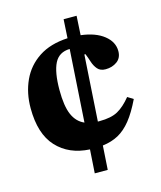

<svg xmlns="http://www.w3.org/2000/svg" viewBox="-105 -734 705 843"><g transform="rotate(-15 247.5 -312.5)"><path d="M280 32H221L228 -75Q134 -80 78.5 -140Q23 -200 23 -317Q23 -386 49 -442.5Q75 -499 127.5 -533.5Q180 -568 259 -572L264 -657H323L318 -570Q384 -562 422 -532Q460 -502 460 -460Q460 -429 438 -413Q416 -397 386 -397Q362 -397 349.5 -411.5Q337 -426 330.5 -446.5Q324 -467 317 -484H312L293 -184Q297 -184 301 -184Q354 -184 384.5 -201Q415 -218 445 -255L471 -239Q444 -183 417 -149.5Q390 -116 359 -99Q328 -82 287 -77ZM235 -195 256 -524Q207 -523 186.5 -482.5Q166 -442 166 -361Q166 -288 183 -249Q200 -210 235 -195Z"/></g></svg>

Font: STIX Two Text
Style: Bold
Weight: 700
Designer: Ross Mills, John Hudson & Paul Hanslow, Tiro Typeworks Ltd; with prior portions MicroPress Inc., and Coen Hoffman.
Foundry: Tiro Typeworks Ltd
Version: Version 2.13 b171